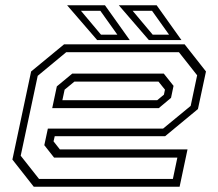

<svg xmlns="http://www.w3.org/2000/svg" viewBox="-20 -708 828 728"><path d="M680 -540 761 -437 730.5 -294.5 606 -191.5H187.5L183 -172L207 -141.5H691L661 0H108L27 -103L98 -437L223 -540ZM658.5 -510H231L123 -420.5L58.5 -117.5L128 -29.5H635.5L652.5 -110.5H185L148 -157.5L161.5 -220.5H598.5L703 -306.5L727.5 -422.5ZM601 -429 638 -382.5 628.5 -337 582 -298H178L195.5 -380.5L254 -429ZM581 -398.5H262L225 -368L216.5 -328H576L601.5 -349L605.5 -368ZM668 -556H544.5L430.5 -688H574ZM621 -576.5 556.5 -667H483L559 -576.5ZM472 -556H348.5L234.5 -688H378ZM425 -576.5 360.5 -667H287L363 -576.5Z"/></svg>

Font: Tourney Expanded Light
Style: Italic
Weight: 300
Width: 7
Italic angle: -12°
Designer: Tyler Finck
Foundry: Etcetera Type Co
Version: Version 1.010; ttfautohint (v1.8.3)